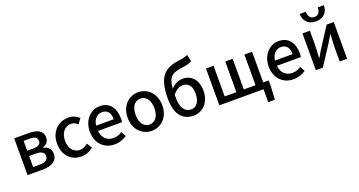

<svg xmlns="http://www.w3.org/2000/svg" viewBox="-50 -1662 5049 2697"><g transform="rotate(-20 2474.5 -314.0)"><path d="M86 -550V0H314C442 0 535 -47 535 -158C535 -235 485 -273 421 -288V-293C481 -310 513 -352 513 -409C513 -512 425 -550 304 -550ZM290 -324H198V-471H294C370 -471 401 -444 401 -397C401 -352 370 -324 290 -324ZM304 -80H198V-245H300C384 -245 423 -214 423 -165C423 -112 385 -80 304 -80Z M889 13C953 13 1016 -10 1067 -55L1020 -131C987 -103 947 -81 900 -81C808 -81 745 -158 745 -274C745 -391 812 -469 903 -469C942 -469 971 -453 1002 -426L1059 -501C1019 -536 970 -564 898 -564C753 -564 626 -458 626 -274C626 -93 740 13 889 13Z M1384 13C1456 13 1519 -10 1570 -45L1530 -118C1490 -91 1448 -77 1399 -77C1303 -77 1238 -140 1229 -245H1586C1589 -260 1591 -279 1591 -303C1591 -459 1513 -564 1367 -564C1238 -564 1116 -454 1116 -274C1116 -93 1235 13 1384 13ZM1492 -324H1228C1239 -420 1301 -474 1369 -474C1449 -474 1492 -420 1492 -324Z M1941 13C2077 13 2200 -93 2200 -274C2200 -458 2077 -564 1941 -564C1805 -564 1682 -458 1682 -274C1682 -93 1805 13 1941 13ZM1941 -81C1856 -81 1801 -158 1801 -274C1801 -391 1853 -469 1941 -469C2029 -469 2082 -391 2082 -274C2082 -158 2028 -81 1941 -81Z M2792 -719 2769 -821C2734 -805 2712 -797 2649 -789C2441 -760 2304 -696 2304 -336C2304 -108 2395 13 2567 13C2706 13 2814 -98 2814 -271C2814 -435 2721 -528 2596 -528C2528 -528 2465 -498 2418 -442C2434 -643 2502 -657 2673 -681C2720 -688 2763 -698 2792 -719ZM2414 -312V-352C2465 -420 2516 -441 2565 -441C2649 -441 2696 -380 2696 -271C2696 -154 2646 -81 2566 -81C2466 -81 2414 -163 2414 -312Z M3724 -92H3642V-550H3527V-92H3352V-550H3241V-92H3066V-550H2953V0H3613V193H3713L3724 -18Z M4058 13C4130 13 4193 -10 4244 -45L4204 -118C4164 -91 4122 -77 4073 -77C3977 -77 3912 -140 3903 -245H4260C4263 -260 4265 -279 4265 -303C4265 -459 4187 -564 4041 -564C3912 -564 3790 -454 3790 -274C3790 -93 3909 13 4058 13ZM4166 -324H3902C3913 -420 3975 -474 4043 -474C4123 -474 4166 -420 4166 -324Z M4633 -644C4760 -644 4811 -724 4814 -820H4722C4719 -757 4700 -709 4633 -709C4566 -709 4546 -757 4543 -820H4451C4456 -724 4506 -644 4633 -644ZM4395 -550V0H4500L4688 -289C4708 -321 4738 -371 4758 -406H4763C4758 -334 4752 -262 4752 -205V0H4863V-550H4757L4570 -262C4551 -229 4519 -178 4500 -145H4495C4500 -217 4506 -288 4506 -345V-550Z"/></g></svg>

Font: Spoqa Han Sans Neo Medium
Style: Regular
Weight: 500
Designer: [Spoqa Han Sans Neo] Dong-huui Kim ___ Younghwa Kang ___ Yujin Lee ___ [Noto Sans] Ryoko NISHIZUKA ____ (kana & ideograp
Foundry: Spoqa (http://www.spoqa-han-sans.com)
Version: Version 1.100;hotconv 1.0.109;makeotfexe 2.5.65596